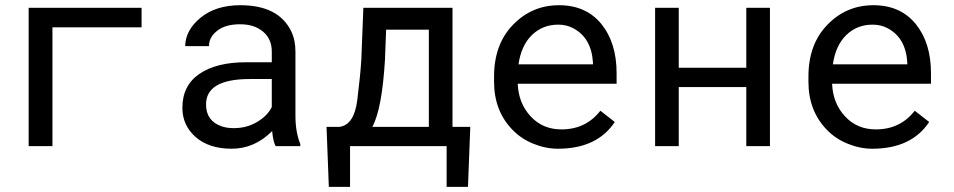

<svg xmlns="http://www.w3.org/2000/svg" viewBox="-20 -558 3641 733"><path d="M520.5 -453.6H180.2V0H89.4V-528.3H520.5Z M933.6 -256.3Q766.6 -256.3 766.6 -159.2Q766.6 -96.2 826.2 -75.7Q846.2 -68.8 872.6 -68.8Q921.9 -68.8 961.4 -92.3Q1001 -115.7 1017.6 -149.4V-256.3ZM1019 -57.6Q951.7 9.8 864.7 9.8Q777.8 9.8 727.1 -34.7Q676.3 -79.1 676.3 -146.5Q676.3 -231.4 741.2 -275.9Q806.2 -320.3 918.9 -320.3H1017.6V-361.8Q1017.6 -409.2 983.9 -437.5Q950.2 -465.8 895.5 -465.3Q840.8 -465.3 809.6 -440.9Q777.8 -416.5 777.8 -381.8H687Q688 -443.4 746.1 -490.7Q804.2 -538.1 897.5 -538.1Q1043.5 -538.1 1091.8 -438.5Q1107.9 -405.3 1107.9 -360.8V-115.2Q1107.9 -54.2 1126.5 -7.8V0H1032.2Q1022.5 -18.6 1019 -57.6Z M1617.2 -73.7V-444.8H1454.1L1449.7 -330.1Q1438.5 -141.6 1401.4 -73.7ZM1707.5 -528.3V-73.7H1775.4L1766.6 155.3H1685.1V0H1316.4V155.3H1235.4L1226.6 -73.7H1276.4Q1332.5 -81.5 1344.2 -177.5Q1356 -273.4 1359.4 -330.1L1367.2 -528.3Z M2110.8 -463.9Q2051.3 -463.9 2010.3 -423.8Q1969.7 -383.8 1959.5 -312.5H2243.7V-319.3Q2237.8 -415 2166.5 -451.2Q2142.1 -463.9 2110.8 -463.9ZM2327.1 -92.3Q2259.3 9.8 2109.9 9.8Q2063 9.8 2016.1 -9.3Q1969.2 -28.3 1936.5 -62.5Q1866.2 -134.8 1866.2 -245.6V-266.1Q1866.2 -389.2 1938.5 -463.4Q2010.7 -538.1 2114.3 -538.1Q2217.3 -538.1 2275.9 -466.3Q2334 -394.5 2334 -278.8V-238.3H1956.5Q1959.5 -164.1 2005.4 -114.3Q2051.3 -64 2123.5 -64Q2216.8 -64 2272 -135.3Z M2919.4 0H2829.1V-225.6H2571.3V0H2481V-528.3H2571.3V-299.3H2829.1V-528.3H2919.4Z M3311 -463.9Q3251.5 -463.9 3210.4 -423.8Q3169.9 -383.8 3159.7 -312.5H3443.8V-319.3Q3438 -415 3366.7 -451.2Q3342.3 -463.9 3311 -463.9ZM3527.3 -92.3Q3459.5 9.8 3310.1 9.8Q3263.2 9.8 3216.3 -9.3Q3169.4 -28.3 3136.7 -62.5Q3066.4 -134.8 3066.4 -245.6V-266.1Q3066.4 -389.2 3138.7 -463.4Q3210.9 -538.1 3314.5 -538.1Q3417.5 -538.1 3476.1 -466.3Q3534.2 -394.5 3534.2 -278.8V-238.3H3156.7Q3159.7 -164.1 3205.6 -114.3Q3251.5 -64 3323.7 -64Q3417 -64 3472.2 -135.3Z"/></svg>

Font: RobotoMono-Regular
Style: Regular
Weight: 400
Designer: Google
Version: Version 2.000985; 2015; ttfautohint (v1.3)